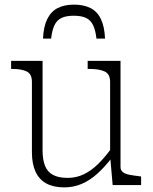

<svg xmlns="http://www.w3.org/2000/svg" viewBox="-20 -800 663 830"><path d="M164 -537V-151Q164 -110 174.5 -83.5Q185 -57 209 -44Q233 -31 273 -31Q309 -31 341 -46Q373 -61 402.5 -89.5Q432 -118 461 -158L465 -120Q433 -78 400 -48.5Q367 -19 332 -4.5Q297 10 258 10Q212 10 181 -6.5Q150 -23 134 -57Q118 -91 118 -141V-446Q118 -480 95.5 -491Q73 -502 34 -502H28V-537ZM501 -537V-78Q501 -64 511 -56Q521 -48 539.5 -44.5Q558 -41 583 -38L590 -37V0H467L456 -126V-130V-446Q456 -480 432.5 -491Q409 -502 367 -502H359V-537ZM300 -780Q259 -780 230 -765.5Q201 -751 184.5 -718Q168 -685 166 -633H201Q205 -669 215.5 -691Q226 -713 246 -722.5Q266 -732 299 -732Q332 -732 352 -722.5Q372 -713 382.5 -691Q393 -669 397 -633H434Q432 -685 416 -718Q400 -751 370.5 -765.5Q341 -780 300 -780Z"/></svg>

Font: Roboto Serif Thin
Style: Regular
Weight: 250
Designer: Greg Gazdowicz
Foundry: Commercial Type
Version: Version 1.004